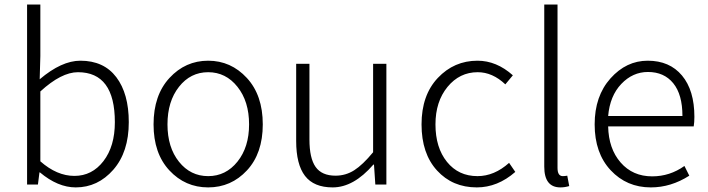

<svg xmlns="http://www.w3.org/2000/svg" viewBox="-20 -815 3128 848"><path d="M314.5 12.7Q235.4 12.7 156.2 -53.7H154.3L147.5 0H99.6V-794.9H158.2V-567.4L155.3 -464.8Q252 -546.9 335 -546.9Q438.5 -546.9 493.7 -474.1Q548.8 -401.4 548.8 -275.4Q548.8 -143.6 480.5 -65.4Q412.1 12.7 314.5 12.7ZM308.6 -38.1Q386.7 -38.1 437 -103.5Q487.3 -168.9 487.3 -275.4Q487.3 -496.1 324.2 -496.1Q251 -496.1 158.2 -411.1V-102.5Q231.4 -38.1 308.6 -38.1Z M658.2 -265.6Q658.2 -394.5 728.5 -470.7Q798.8 -546.9 899.4 -546.9Q1000 -546.9 1070.3 -470.7Q1140.6 -394.5 1140.6 -265.6Q1140.6 -137.7 1070.8 -62.5Q1001 12.7 899.4 12.7Q797.9 12.7 728 -62.5Q658.2 -137.7 658.2 -265.6ZM1080.1 -265.6Q1080.1 -367.2 1028.8 -431.6Q977.5 -496.1 899.4 -496.1Q821.3 -496.1 770.5 -431.6Q719.7 -367.2 719.7 -265.6Q719.7 -164.1 770.5 -100.6Q821.3 -37.1 899.4 -37.1Q977.5 -37.1 1028.8 -101.1Q1080.1 -165 1080.1 -265.6Z M1449.2 12.7Q1366.2 12.7 1327.1 -38.1Q1288.1 -88.9 1288.1 -192.4V-533.2H1346.7V-199.2Q1346.7 -116.2 1374 -77.6Q1401.4 -39.1 1461.9 -39.1Q1506.8 -39.1 1544.4 -63Q1582 -86.9 1627.9 -142.6V-533.2H1686.5V0H1637.7L1631.8 -87.9H1628.9Q1542 12.7 1449.2 12.7Z M2085.9 12.7Q1978.5 12.7 1910.2 -62Q1841.8 -136.7 1841.8 -265.6Q1841.8 -394.5 1913.6 -470.7Q1985.4 -546.9 2088.9 -546.9Q2172.9 -546.9 2245.1 -482.4L2211.9 -442.4Q2155.3 -496.1 2089.8 -496.1Q2009.8 -496.1 1956.5 -431.2Q1903.3 -366.2 1903.3 -265.6Q1903.3 -163.1 1954.1 -100.1Q2004.9 -37.1 2088.9 -37.1Q2163.1 -37.1 2228.5 -95.7L2255.9 -55.7Q2177.7 12.7 2085.9 12.7Z M2455.1 12.7Q2383.8 12.7 2383.8 -79.1V-794.9H2442.4V-73.2Q2442.4 -37.1 2465.8 -37.1Q2474.6 -37.1 2485.4 -39.1L2494.1 6.8Q2474.6 12.7 2455.1 12.7Z M2854.5 12.7Q2748 12.7 2677.2 -63Q2606.4 -138.7 2606.4 -265.6Q2606.4 -390.6 2676.3 -468.8Q2746.1 -546.9 2840.8 -546.9Q2937.5 -546.9 2992.2 -481.4Q3046.9 -416 3046.9 -298.8Q3046.9 -275.4 3043.9 -256.8H2666Q2668 -158.2 2721.2 -97.2Q2774.4 -36.1 2860.4 -36.1Q2938.5 -36.1 3002.9 -82L3024.4 -39.1Q2943.4 12.7 2854.5 12.7ZM2666 -302.7H2994.1Q2994.1 -397.5 2953.6 -447.3Q2913.1 -497.1 2841.8 -497.1Q2774.4 -497.1 2724.1 -444.3Q2673.8 -391.6 2666 -302.7Z"/></svg>

Font: Bpmf Zihi Sans Light
Style: Light
Weight: 300
Foundry: But Ko
Version: Version 1.320